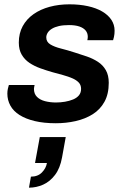

<svg xmlns="http://www.w3.org/2000/svg" viewBox="-20 -558 581 888"><path d="M238 12Q183 12 141 2Q99 -8 70.5 -26Q42 -44 28 -69.5Q14 -95 14 -125Q14 -137 16.5 -148Q19 -159 21 -165H140Q139 -161 138 -155Q137 -149 137 -147Q137 -124 151 -110Q165 -96 188.5 -90Q212 -84 239 -84Q260 -84 280.5 -87.5Q301 -91 318 -98Q335 -105 345 -117Q355 -129 355 -147Q355 -165 344 -176.5Q333 -188 314.5 -196Q296 -204 272.5 -210.5Q249 -217 223 -224Q195 -232 167 -242Q139 -252 116.5 -267Q94 -282 80.5 -305Q67 -328 67 -361Q67 -404 85 -437Q103 -470 135 -492.5Q167 -515 209.5 -526.5Q252 -538 301 -538Q348 -538 386.5 -529.5Q425 -521 452.5 -505Q480 -489 495 -466.5Q510 -444 510 -416Q510 -400 507 -387Q504 -374 503 -372H384Q385 -377 385.5 -381Q386 -385 386 -388Q386 -405 376 -417Q366 -429 347 -435.5Q328 -442 299 -442Q272 -442 252.5 -437.5Q233 -433 220 -425Q207 -417 200.5 -406.5Q194 -396 194 -385Q194 -364 213 -352.5Q232 -341 262 -333.5Q292 -326 326 -315Q355 -306 382.5 -296.5Q410 -287 433 -272Q456 -257 469.5 -233.5Q483 -210 483 -175Q483 -123 463 -87Q443 -51 408.5 -29.5Q374 -8 330 2Q286 12 238 12ZM114 310 123 259Q155 259 174 239.5Q193 220 197 196H142L164 76H284L267 170Q258 220 234.5 251Q211 282 179.5 296Q148 310 114 310Z"/></svg>

Font: Archivo SemiBold SemiBold
Style: Italic
Weight: 600
Italic angle: -10°
Version: Version 2.001